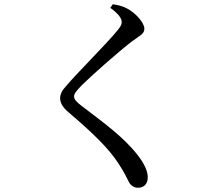

<svg xmlns="http://www.w3.org/2000/svg" viewBox="-20 -823 1040 907"><path d="M631 64C664 64 678 42 678 14C678 -17 659 -54 629 -92C559 -181 465 -246 364 -324C342 -341 330 -353 330 -367C330 -379 337 -390 365 -419C407 -461 535 -575 604 -628C641 -655 662 -663 662 -687C662 -715 622 -761 580 -783C560 -794 538 -799 513 -803L501 -786C539 -758 555 -737 555 -719C555 -706 549 -696 532 -676C488 -621 342 -476 291 -415C273 -396 264 -377 264 -359C264 -338 276 -316 302 -294C422 -192 496 -119 540 -50C568 -8 578 16 589 37C597 52 612 64 631 64Z"/></svg>

Font: Source Han Serif SC Medium
Style: Regular
Weight: 500
Designer: Ryoko NISHIZUKA 西塚涼子 (kana & ideographs); Frank Grießhammer (Latin, Greek & Cyrillic); Wenlong ZHANG 张文龙 (bopomofo); San
Foundry: Adobe
Version: Version 2.003;hotconv 1.1.1;makeotfexe 2.6.0